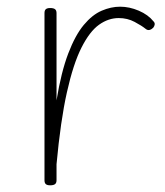

<svg xmlns="http://www.w3.org/2000/svg" viewBox="-20 -539 494 574"><path d="M130 15Q121 15 117 11.5Q113 8 113 0V-500Q113 -508 117 -511.5Q121 -515 130 -515Q140 -515 144.5 -511.5Q149 -508 149 -500V-239Q163 -324 184 -379Q205 -434 230.5 -464.5Q256 -495 284 -507Q312 -519 339 -519Q367 -519 395 -507Q423 -495 439 -475Q443 -471 442.5 -466Q442 -461 438 -456Q433 -451 427 -449.5Q421 -448 415 -453Q404 -462 382.5 -473.5Q361 -485 335 -485Q304 -485 276 -465Q248 -445 223.5 -396.5Q199 -348 180 -263Q161 -178 149 -48V0Q149 8 144.5 11.5Q140 15 130 15Z"/></svg>

Font: Playwrite FR Moderne Thin
Style: Regular
Weight: 250
Version: Version 1.002